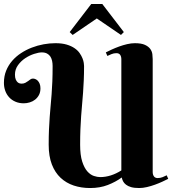

<svg xmlns="http://www.w3.org/2000/svg" viewBox="-20 -950 878 978"><path d="M689 7.8Q664.1 7.8 647.9 3.2Q631.8 -1.5 621.8 -9.3Q611.8 -17.1 606.9 -26.6Q602.1 -36.1 600.1 -45.9Q569.3 -23.4 529.3 -7.8Q489.3 7.8 439 7.8Q394 7.8 355.7 -4.9Q317.4 -17.6 288.8 -44.2Q260.3 -70.8 244.1 -112.5Q228 -154.3 228 -212.9Q228 -255.9 229.5 -290Q231 -324.2 233.2 -354.2Q235.4 -384.3 238 -412.1Q240.7 -439.9 242.9 -470.2Q245.1 -500.5 246.6 -535.2Q248 -569.8 248 -613.8Q248 -627.4 245.4 -639.9Q242.7 -652.3 236.6 -661.9Q230.5 -671.4 219.7 -677.2Q209 -683.1 192.9 -683.1Q177.2 -683.1 153.8 -675.5Q130.4 -668 108.6 -653.6Q86.9 -639.2 71.5 -617.9Q56.2 -596.7 56.2 -569.8Q56.2 -554.2 60.3 -544.9Q64.5 -535.6 69.8 -531Q75.2 -526.4 80.8 -525.1Q86.4 -523.9 88.9 -523.9Q101.1 -523.9 108.9 -528.1Q116.7 -532.2 123 -536.9Q129.4 -541.5 135 -545.7Q140.6 -549.8 147.9 -549.8Q153.8 -549.8 160.4 -547.1Q167 -544.4 172.6 -538.6Q178.2 -532.7 182.1 -523.2Q186 -513.7 186 -500Q186 -480.5 178.5 -466.3Q170.9 -452.1 158.9 -442.6Q147 -433.1 131.6 -428.5Q116.2 -423.8 101.1 -423.8Q77.6 -423.8 58.8 -431.9Q40 -439.9 26.9 -454.1Q13.7 -468.3 6.8 -487.3Q0 -506.3 0 -527.8Q0 -561.5 11.2 -589.6Q22.5 -617.7 42 -640.1Q61.5 -662.6 87.2 -679.4Q112.8 -696.3 142.1 -707.5Q171.4 -718.8 202.1 -724.4Q232.9 -730 262.2 -730Q295.9 -730 319.6 -722.9Q343.3 -715.8 359.6 -704.6Q376 -693.4 385.5 -679.7Q395 -666 400.1 -653.1Q405.3 -640.1 406.7 -629.6Q408.2 -619.1 408.2 -613.8Q408.2 -574.2 406.7 -541.3Q405.3 -508.3 403.1 -478Q400.9 -447.8 398.2 -418.7Q395.5 -389.6 393.3 -358.2Q391.1 -326.7 389.6 -291.3Q388.2 -255.9 388.2 -212.9Q388.2 -159.7 398.7 -127.2Q409.2 -94.7 424.8 -77.1Q440.4 -59.6 458.3 -53.7Q476.1 -47.9 490.2 -47.9Q517.1 -47.9 544.7 -56.6Q572.3 -65.4 598.1 -82V-647.9Q598.1 -662.1 592 -670.7Q585.9 -679.2 573.2 -679.2Q559.6 -679.2 547.9 -674.3Q536.1 -669.4 526.9 -665L519 -683.1Q531.2 -689.5 548.8 -697.5Q566.4 -705.6 586.4 -712.9Q606.4 -720.2 627.4 -725.1Q648.4 -730 667 -730Q700.2 -730 718.5 -721.4Q736.8 -712.9 745.6 -700.4Q754.4 -688 756.1 -673.8Q757.8 -659.7 757.8 -648.9V-74.2Q757.8 -60.1 764.2 -51.5Q770.5 -43 783.2 -43Q796.4 -43 808.1 -47.6Q819.8 -52.2 829.1 -57.1L836.9 -39.1Q824.7 -32.7 807.1 -24.7Q789.6 -16.6 769.5 -9.3Q749.5 -2 728.5 2.9Q707.5 7.8 689 7.8ZM501 -929.7 610.8 -786.6 596.2 -772 473.1 -856 350.1 -772 335 -786.6 444.8 -929.7Z"/></svg>

Font: Berkshire Swash
Style: Regular
Weight: 400
Designer: Astigmatic (AOETI)
Foundry: Astigmatic (AOETI)
Version: Version 1.001